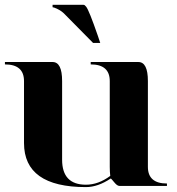

<svg xmlns="http://www.w3.org/2000/svg" viewBox="-30 -762 724 787"><path d="M380.9 -585.9H351.6L234.9 -704.1Q222.2 -717.3 205.6 -725.1Q190.4 -732.4 185.5 -732.4V-742.2H312.5Q317.4 -742.2 323.2 -734.4Q335 -719.7 371.1 -615.2ZM576.2 -429.7V-78.1Q576.2 -9.8 654.3 -9.8V0H459Q450.2 0 438 -15.1Q425.8 -30.3 423.8 -30.3Q371.1 4.9 322.3 4.9Q68.4 4.9 68.4 -175.8V-429.7Q68.4 -498 -9.8 -498V-507.8H185.5Q224.6 -507.8 224.6 -429.7V-107.4Q224.6 -4.9 322.3 -4.9Q373 -4.9 421.9 -41Q419.9 -58.6 419.9 -78.1V-429.7Q419.9 -498 341.8 -498V-507.8H537.1Q576.2 -507.8 576.2 -429.7Z"/></svg>

Font: spinweradBold
Style: Regular
Weight: 700
Width: 7
Version: Version 0.3 ; ttfautohint (v1.2) -l 8 -r 50 -G 200 -x 14 -D 